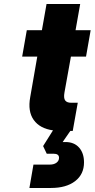

<svg xmlns="http://www.w3.org/2000/svg" viewBox="-20 -650 470 953"><path d="M366 -140 341 0H329L291 55H305Q348 55 372.5 82.5Q397 110 397 156Q397 215 353 249Q309 283 233 283H126L146 167H227Q248 167 260.5 157.5Q273 148 273 133Q273 113 246 113H212L194 75L243 -3Q178 -12 147.5 -54.5Q117 -97 130 -168L165 -369H90L113 -500H188L211 -630H378L355 -500H430L407 -369H332L300 -191Q295 -163 303.5 -151.5Q312 -140 333 -140Z"/></svg>

Font: Overused Grotesk ExtraBold
Style: Italic
Weight: 800
Italic angle: -10°
Version: Version 0.003